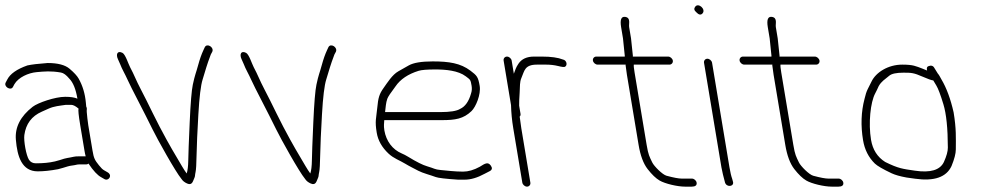

<svg xmlns="http://www.w3.org/2000/svg" viewBox="-33 -694 3671 716"><path d="M107.8 -55C129.8 -55 155.1 -57.7 183.5 -63L201.7 -68C214.7 -71.7 223.5 -75.5 237.7 -77C249.2 -78.2 253.2 -81 264.5 -81H289.5C292.2 -81 294.7 -82 297 -84C314.9 -57.2 330.7 -40.2 344.5 -33L356.7 -26C372 -17.6 388.5 -40.5 367.3 -52L355.2 -59C350.1 -61.7 343.7 -67.8 336.1 -77.5C320.7 -97 316.9 -102.8 311.9 -133L296.2 -227C293.7 -241.9 291.7 -264 290.5 -276.5C289.5 -286.1 293.1 -288 288.5 -297C288.4 -301.7 288 -306.3 287.2 -311C284.2 -344.5 275.2 -374.5 260.2 -401C254.6 -411 243.4 -423.2 226.6 -437.5C209.9 -451.8 182.6 -459 144.6 -459C110 -456.5 84.8 -453.5 69.1 -450C29.7 -436.1 4.6 -418.4 -6.1 -397L-11.4 -387C-20.8 -371 7.4 -354 15.4 -370L20.7 -380C35.5 -405.4 72.7 -422.3 103.7 -425C133.2 -427.6 156.3 -430.1 194.3 -423.5C203.8 -421.9 214.1 -414.4 225.2 -401C239.6 -386.6 249.8 -361.6 255.7 -326C245.6 -330.7 230.4 -333 210 -333C172.3 -333 108.3 -310.8 89 -295.9C43.3 -260.4 22.3 -219.5 26.2 -173C31.4 -109.9 48.6 -55 107.8 -55ZM266.2 -227 281.9 -133C283.2 -125 284.7 -117.7 286.5 -111H260.8C252.6 -111 246.4 -110.5 242.3 -109.5C222.1 -104.7 215.6 -106.1 189.8 -97L171.7 -92C150.6 -87.1 127.7 -85 100.8 -85C89.5 -85 81 -89.3 75.2 -98C64.6 -113.8 54.8 -169.3 57.8 -190.5C63.5 -232 85.2 -261 122.8 -277.5C129.6 -280.5 138.2 -284.3 148.6 -289C168.8 -298.1 188.8 -299.5 212.5 -303H232.5C239.9 -303 249 -298.3 259.9 -289C258.1 -283.7 260.2 -263 266.2 -227Z M407.1 -472.7C411 -464.5 413.6 -458.5 415.1 -454.7C422.4 -435.3 432.3 -420.1 444 -394C458.6 -361.7 495.1 -294.1 510.2 -263L535.7 -212C553.7 -175 621.3 -53.7 643.5 -27C648.1 -19.7 655.2 -13.9 665 -9.6C684.5 -1 686.6 -19.9 691.9 -30.5C695 -36.6 693.6 -41 696.3 -52.5C698.2 -60.8 699.5 -82.5 700.1 -117.4C700.8 -152.3 702.9 -202.2 706.7 -267.2C710.4 -332.1 715.7 -375.6 722.6 -397.5C735.7 -439.3 736.4 -446.6 753.2 -491L758.6 -501C766.2 -518 738.9 -534.3 730.7 -518L725.6 -507C718.5 -491.9 711.9 -473.2 705.9 -451C697.8 -421 694 -416 686 -378.1C681.5 -356.8 677.6 -309.9 674.4 -237.6C671.1 -165.2 669.4 -118.1 669.1 -96.2C668.8 -74.4 666.8 -58 663.2 -47C655.7 -58.2 654 -59.7 645.7 -74C617.3 -122.6 602 -146 562 -222L536.7 -272C519.9 -306.6 505.2 -335.8 492.8 -359.5C472.7 -397.9 468.4 -413.1 452.1 -443.5C445.4 -456 434.8 -491.4 423.5 -497C404.3 -506.6 398.4 -491 407.1 -472.7Z M868.1 -472.7C872 -464.5 874.6 -458.5 876.1 -454.7C883.4 -435.3 893.3 -420.1 905 -394C919.6 -361.7 956.1 -294.1 971.2 -263L996.7 -212C1014.7 -175 1082.3 -53.7 1104.5 -27C1109.1 -19.7 1116.2 -13.9 1126 -9.6C1145.5 -1 1147.6 -19.9 1152.9 -30.5C1156 -36.6 1154.6 -41 1157.3 -52.5C1159.2 -60.8 1160.5 -82.5 1161.1 -117.4C1161.8 -152.3 1163.9 -202.2 1167.7 -267.2C1171.4 -332.1 1176.7 -375.6 1183.6 -397.5C1196.7 -439.3 1197.4 -446.6 1214.2 -491L1219.6 -501C1227.2 -518 1199.9 -534.3 1191.7 -518L1186.6 -507C1179.5 -491.9 1172.9 -473.2 1166.9 -451C1158.8 -421 1155 -416 1147 -378.1C1142.5 -356.8 1138.6 -309.9 1135.4 -237.6C1132.1 -165.2 1130.4 -118.1 1130.1 -96.2C1129.8 -74.4 1127.8 -58 1124.2 -47C1116.7 -58.2 1115 -59.7 1106.7 -74C1078.3 -122.6 1063 -146 1023 -222L997.7 -272C980.9 -306.6 966.2 -335.8 953.8 -359.5C933.7 -397.9 929.4 -413.1 913.1 -443.5C906.4 -456 895.8 -491.4 884.5 -497C865.3 -506.6 859.4 -491 868.1 -472.7Z M1403 -276C1405.2 -294 1406 -310.8 1411.4 -325.8C1413.9 -333 1424.2 -348.4 1442 -372C1460 -398.4 1488.8 -417.8 1528.4 -430C1539.2 -433.3 1559.9 -435 1590.6 -435C1629.5 -435 1676.2 -430.6 1703.8 -409.5C1720.8 -396.5 1721.8 -397.7 1725.7 -374C1727.4 -364 1726.7 -354.3 1723.5 -345C1715.1 -315.5 1701.6 -296.5 1683 -288C1670.4 -280 1645.7 -276 1609 -276ZM1400 -246H1614C1665.2 -246 1695 -250.8 1725.3 -279.7C1741.3 -295 1761.1 -341.8 1755.8 -373.7C1750.2 -407.2 1745.7 -412.1 1721.3 -430.5C1684.1 -458.5 1641.5 -465 1580.5 -465C1538.6 -465 1508.9 -460 1491.4 -450.1C1478.4 -442.7 1465.5 -435.4 1452.7 -428.2C1429.6 -415.3 1411.3 -385.2 1397.5 -366C1381.5 -343.7 1377.3 -329.4 1373.8 -291.5C1370.1 -252.3 1364.4 -243.6 1371.9 -199C1376.6 -170.4 1391.2 -144.5 1415.6 -121.5C1434.9 -103.2 1457.3 -96.2 1478.1 -83.5C1494.6 -73.4 1509.9 -66.4 1527.1 -57.1C1542.8 -48.6 1574.8 -40.4 1592 -33.8C1601 -30.3 1628.7 -27.1 1675 -24H1700C1722.7 -24 1747.4 -31.3 1774.3 -46L1793.7 -56C1802.4 -60.8 1803.6 -67.6 1797.3 -76.5C1786.6 -91.4 1775.8 -84.5 1756 -72C1734 -60 1713.3 -54 1693.8 -54C1663.3 -54 1633.5 -57.9 1610 -60C1587.7 -62 1586.9 -66.1 1559.8 -73.9C1543.7 -78.5 1520.1 -90.3 1488.8 -109.5C1480.6 -114.5 1472.6 -118.7 1464.7 -122C1430.6 -136.4 1407 -168.2 1400.4 -207.5C1397.3 -226.7 1399.6 -233.5 1400 -246Z M1845.1 -468 1872.7 -302C1873.4 -274 1876.1 -245.3 1881 -216L1914.8 -13C1916.2 -5.1 1924.4 2 1932.3 2C1940.3 2 1946.2 -5.1 1944.8 -13L1911 -216C1908.9 -228.7 1907.3 -240.7 1906 -252L1904.9 -259C1907.8 -261.7 1908.8 -265.3 1908 -270L1903 -300C1902.8 -311.7 1903.4 -328 1904.9 -349C1906.6 -373.3 1904.4 -387.2 1911.7 -404C1923 -430 1923.2 -453 1969.6 -453H2004C2019.7 -453 2034.4 -451.2 2048.4 -447.8C2062.3 -444.2 2070.8 -443.3 2073.9 -445C2084.7 -450.9 2079.8 -469.8 2066.4 -472C2048.1 -479.3 2021.9 -483 1987.8 -483H1958.6C1931.7 -483 1912.4 -474.2 1900.5 -456.5C1890.3 -441.4 1889.3 -434.7 1883.2 -419L1875.1 -468C1873.7 -475.9 1865.5 -483 1857.6 -483C1849.6 -483 1843.7 -475.9 1845.1 -468Z M2564.8 -13C2563.5 -20.9 2555.3 -28 2547.3 -28H2536.3H2508.9C2497.9 -28 2479.2 -31.5 2452.7 -38.6C2437.3 -42.7 2405.8 -74.5 2399.3 -88.3C2388.8 -110.5 2384.8 -115.6 2378.4 -154L2333.4 -424C2330.8 -439.3 2329.9 -449 2330.6 -453H2463.6C2471.5 -453 2477.4 -460.1 2476.1 -468C2474.7 -475.9 2466.5 -483 2458.6 -483H2326.6C2327.1 -483.7 2327.3 -484.7 2327.1 -486L2320.2 -551L2313.2 -593C2311.2 -605.5 2320.2 -627.5 2298.9 -631C2283.8 -633.4 2278.6 -620.8 2283.2 -593L2290.2 -551L2296.7 -488C2297.2 -485.3 2297.1 -483.7 2296.6 -483H2190.6C2182.6 -483 2176.7 -475.9 2178.1 -468C2179.4 -460.1 2187.6 -453 2195.6 -453H2300.6C2300 -452.3 2299.8 -451.5 2300 -450.5L2304.9 -415L2348.4 -154C2355 -114 2366.3 -83.8 2382.1 -63.5C2398 -43.1 2412.8 -28.9 2426.7 -20.8C2447.1 -8.8 2493.5 2 2521.1 2H2547.1C2559.2 2 2566.6 -2.6 2564.8 -13Z M2592.4 -460 2657.3 -70C2658.8 -61.3 2660.7 -52.4 2663 -43.2C2666.6 -29.5 2666.6 -29.5 2670.8 -13C2677.2 6.1 2706.4 1.7 2700.2 -17L2697.5 -27C2693.8 -37 2690.5 -51.3 2687.3 -70L2622.4 -460C2621.1 -467.9 2612.8 -475 2604.9 -475C2597 -475 2591.1 -467.9 2592.4 -460ZM2560.2 -669.8C2554.2 -662.6 2555.1 -655.7 2562.9 -649C2572.7 -638.3 2580.8 -636.8 2587.2 -644.5C2599.8 -659.7 2572.3 -684.2 2560.2 -669.8Z M3111.8 -13C3110.5 -20.9 3102.3 -28 3094.3 -28H3083.3H3055.9C3044.9 -28 3026.2 -31.5 2999.7 -38.6C2984.3 -42.7 2952.8 -74.5 2946.3 -88.3C2935.8 -110.5 2931.8 -115.6 2925.4 -154L2880.4 -424C2877.8 -439.3 2876.9 -449 2877.6 -453H3010.6C3018.5 -453 3024.4 -460.1 3023.1 -468C3021.7 -475.9 3013.5 -483 3005.6 -483H2873.6C2874.1 -483.7 2874.3 -484.7 2874.1 -486L2867.2 -551L2860.2 -593C2858.2 -605.5 2867.2 -627.5 2845.9 -631C2830.8 -633.4 2825.6 -620.8 2830.2 -593L2837.2 -551L2843.7 -488C2844.2 -485.3 2844.1 -483.7 2843.6 -483H2737.6C2729.6 -483 2723.7 -475.9 2725.1 -468C2726.4 -460.1 2734.6 -453 2742.6 -453H2847.6C2847 -452.3 2846.8 -451.5 2847 -450.5L2851.9 -415L2895.4 -154C2902 -114 2913.3 -83.8 2929.1 -63.5C2945 -43.1 2959.8 -28.9 2973.7 -20.8C2994.1 -8.8 3040.5 2 3068.1 2H3094.1C3106.2 2 3113.6 -2.6 3111.8 -13Z M3447.4 -394C3448.4 -392 3452.2 -385.6 3458.9 -374.8C3465.5 -364 3474.3 -340.8 3485.1 -305.1C3496 -269.5 3501.5 -215.6 3501.7 -143.5C3501.8 -129.8 3496.9 -112 3487 -90C3472.8 -59.8 3436.8 -48.9 3378.9 -57.5C3332.8 -64.3 3317.6 -65.5 3268 -90C3239 -108.2 3221.4 -135.8 3215.2 -172.7C3205 -234.3 3212.9 -312.9 3230.9 -346C3235.2 -354 3239.5 -363 3243.9 -373C3254.5 -391.2 3265.9 -397.1 3283 -411.5C3292 -419.2 3309.9 -423 3336.6 -423C3366.1 -423 3375.3 -422.2 3406.5 -408.5C3427 -399.5 3440.6 -394.7 3447.4 -394ZM3424.2 -431C3419.9 -433 3414.2 -435.3 3407.1 -438C3382.5 -447.2 3372.9 -453 3331.6 -453C3279.1 -453 3233.5 -424.3 3217.1 -390L3202.8 -361.5C3198.3 -352.5 3194.3 -340.3 3190.9 -325C3178.2 -276.8 3176.5 -225.4 3185.5 -171C3191.4 -135.8 3206.1 -106.8 3229.5 -84C3238.4 -75.4 3259.2 -63.3 3291.9 -47.8C3304.9 -41.7 3323.5 -36.4 3347.7 -32L3379.9 -27.5C3451.2 -17.5 3496.4 -33.4 3515.5 -75C3526.1 -101.1 3531.4 -121.6 3531.4 -136.5C3531.6 -180.6 3533.4 -213.5 3523.2 -275C3511.9 -325 3496.8 -366 3477.7 -398C3472.8 -406.2 3469.8 -413.8 3464.1 -420L3451.7 -440C3447.2 -449 3439.5 -451.4 3428.6 -447C3423.6 -445 3422.1 -439.7 3424.2 -431Z"/></svg>

Font: MewTooHand
Style: Lta
Weight: 400
Designer: Mew Too, Robert Jablonski
Version: Version 0.77